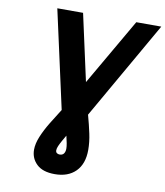

<svg xmlns="http://www.w3.org/2000/svg" viewBox="-101 -782 966 1123"><g transform="rotate(10 382.5 -221.0)"><path d="M300.5 258Q229 258 193 223.5Q157 189 157 138Q157 101.5 175 58.5Q193 15.5 220.5 -29.8Q248 -75 276 -118.5L147.5 -700H300.5L387.5 -304L616.5 -700H765L432.5 -118.5Q448.5 -60.5 459 -11Q469.5 38.5 469.5 84.5Q469.5 167.5 424.5 212.8Q379.5 258 300.5 258ZM309 140Q326 140 334 128.8Q342 117.5 342 99.5Q342 85.5 338.5 67.2Q335 49 329 24.5Q318.5 42.5 308.5 60.2Q298.5 78 292 93Q285.5 108 285.5 118.5Q285.5 130 292.5 135Q299.5 140 309 140Z"/></g></svg>

Font: Overpass ExtraBold
Style: Italic
Weight: 800
Italic angle: -10°
Designer: Delve Withrington, Dave Bailey, Thomas Jockin
Foundry: Delve Fonts LLC
Version: Version 4.000